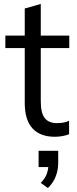

<svg xmlns="http://www.w3.org/2000/svg" viewBox="-20 -682 390 970"><path d="M257 9Q183 9 144 -33.5Q105 -76 105 -162V-439H7V-502H105V-639L186 -662V-502H330V-439H186V-171Q186 -111 206 -85.5Q226 -60 268 -60Q287 -60 302 -63Q317 -66 329 -72V-4Q315 2 295.5 5.5Q276 9 257 9ZM222 268 186 242Q206 221 214 202Q222 183 224 162H175V80H274V140Q274 177 261.5 209.5Q249 242 222 268Z"/></svg>

Font: Mulish
Style: Regular
Weight: 400
Designer: Vernon Adams
Foundry: Vernon Adams
Version: Version 3.603; ttfautohint (v1.8.3)